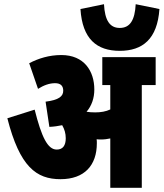

<svg xmlns="http://www.w3.org/2000/svg" viewBox="-20 -894 779 914"><path d="M739 -851 626 -874C622 -798 599 -761 550 -761C502 -761 479 -798 475 -874L363 -851C372 -708 441 -652 550 -652C659 -652 729 -708 739 -851ZM441 -212C441 -219 441 -225 440 -231C447 -230 455 -230 462 -230C477 -230 491 -232 505 -235V0H655V-489H721V-622H467V-489H505V-373C484 -363 460 -359 433 -359C417 -359 404 -360 392 -362C416 -390 429 -426 429 -468C429 -555 381 -632 272 -632C214 -632 163 -616 119 -593L161 -471C188 -488 215 -498 242 -498C269 -498 281 -485 281 -462C281 -436 261 -418 197 -410L215 -290C237 -291 257 -294 276 -298C287 -279 293 -259 293 -236C293 -201 279 -182 250 -182C207 -182 178 -241 145 -372L15 -331C74 -100 153 -41 268 -41C383 -41 441 -108 441 -212Z"/></svg>

Font: Noto Sans Devanagari ExtraCondensed Black
Style: Regular
Weight: 900
Width: 2
Designer: Jelle Bosma - Monotype Design Team
Foundry: Monotype Imaging Inc.
Version: Version 2.004